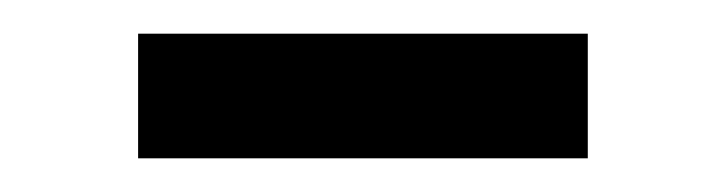

<svg xmlns="http://www.w3.org/2000/svg" viewBox="-20 -314 431 114"><path d="M62 -294H329V-220H62Z"/></svg>

Font: Actor
Style: Regular
Weight: 400
Designer: Thomas Junold
Foundry: Thomas Junold
Version: Version 1.001